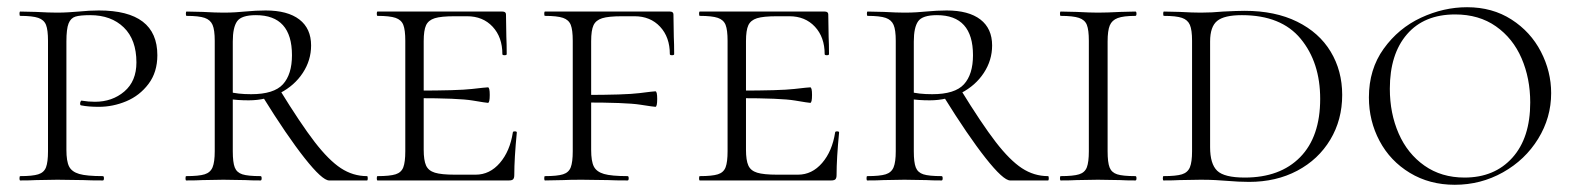

<svg xmlns="http://www.w3.org/2000/svg" viewBox="-20 -500 4355 532"><path d="M265 -12Q268 -12 268 -6Q268 0 265 0Q230 0 211 -1L139 -2L80 -1Q64 0 36 0Q34 0 34 -6Q34 -12 36 -12Q70 -12 86 -17Q102 -22 107.5 -36.5Q113 -51 113 -81V-387Q113 -417 107.5 -431Q102 -445 86 -450.5Q70 -456 36 -456Q34 -456 34 -462Q34 -468 36 -468L80 -467Q116 -465 138 -465Q155 -465 170.5 -466Q186 -467 198 -468Q228 -471 254 -471Q416 -471 416 -347Q416 -300 391.5 -267.5Q367 -235 330 -219.5Q293 -204 254 -204Q225 -204 205 -208Q202 -208 202 -213Q202 -216 203.5 -219Q205 -222 207 -221Q225 -218 243 -218Q291 -218 324.5 -246.5Q358 -275 358 -327Q358 -390 323 -424Q288 -458 230 -458Q202 -458 189 -454Q176 -450 170 -435Q164 -420 164 -385V-85Q164 -53 171.5 -38.5Q179 -24 199.5 -18Q220 -12 265 -12Z M702 0Q675 0 660 -1L599 -2L541 -1Q525 0 496 0Q494 0 494 -6Q494 -12 496 -12Q531 -12 547 -17Q563 -22 569 -36.5Q575 -51 575 -81V-387Q575 -417 569 -431Q563 -445 547 -450.5Q531 -456 497 -456Q495 -456 495 -462Q495 -468 497 -468L542 -467Q578 -465 599 -465Q618 -465 633 -466Q648 -467 658 -468Q690 -471 716 -471Q777 -471 809.5 -446Q842 -421 842 -374Q842 -333 819 -298Q796 -263 756.5 -242.5Q717 -222 669 -222Q637 -222 614 -226L613 -246Q638 -239 676 -239Q739 -239 764 -266.5Q789 -294 789 -347Q789 -458 689 -458Q649 -458 637 -441Q625 -424 625 -385V-81Q625 -50 630.5 -36Q636 -22 651.5 -17Q667 -12 702 -12Q705 -12 705 -6Q705 0 702 0ZM997 0H892Q873 0 824 -62Q775 -124 708 -232L754 -253Q813 -157 852 -106.5Q891 -56 924.5 -34Q958 -12 997 -12Q999 -12 999 -6Q999 0 997 0Z M1026 -12Q1060 -12 1076 -17Q1092 -22 1097.5 -36.5Q1103 -51 1103 -81V-387Q1103 -417 1097.5 -431Q1092 -445 1076 -450.5Q1060 -456 1026 -456Q1024 -456 1024 -462Q1024 -468 1026 -468H1372Q1382 -468 1382 -460L1383 -398Q1384 -379 1384 -350Q1384 -347 1378 -347Q1372 -347 1372 -350Q1372 -397 1345 -426Q1318 -455 1274 -455H1240Q1202 -455 1184.5 -449.5Q1167 -444 1160.5 -430Q1154 -416 1154 -386V-85Q1154 -56 1160.5 -41.5Q1167 -27 1185 -21.5Q1203 -16 1240 -16H1298Q1337 -16 1365 -48.5Q1393 -81 1401 -133Q1401 -136 1406.5 -136Q1412 -136 1412 -133Q1405 -61 1405 -15Q1405 -7 1402 -3.5Q1399 0 1390 0H1026Q1024 0 1024 -6Q1024 -12 1026 -12ZM1134 -228V-249Q1249 -249 1288 -253.5Q1327 -258 1332 -258Q1337 -258 1337 -237Q1337 -215 1332 -215Q1328 -215 1289.5 -221.5Q1251 -228 1134 -228Z M1490 -12Q1524 -12 1540 -17Q1556 -22 1561.5 -36.5Q1567 -51 1567 -81V-387Q1567 -417 1561.5 -431Q1556 -445 1540 -450.5Q1524 -456 1490 -456Q1488 -456 1488 -462Q1488 -468 1490 -468H1836Q1846 -468 1846 -460L1847 -398Q1848 -379 1848 -350Q1848 -347 1842 -347Q1836 -347 1836 -350Q1836 -397 1809 -426Q1782 -455 1738 -455H1704Q1666 -455 1648.5 -449.5Q1631 -444 1624.5 -430Q1618 -416 1618 -386V-85Q1618 -53 1625.5 -38.5Q1633 -24 1653.5 -18Q1674 -12 1719 -12Q1722 -12 1722 -6Q1722 0 1719 0Q1684 0 1665 -1L1592 -2Q1558 -2 1541 -1L1490 0Q1488 0 1488 -6Q1488 -12 1490 -12ZM1598 -216V-237Q1713 -237 1752 -242Q1791 -247 1796 -247Q1801 -247 1801 -226Q1801 -204 1796 -204Q1792 -204 1753.5 -210Q1715 -216 1598 -216Z M1919 -12Q1953 -12 1969 -17Q1985 -22 1990.5 -36.5Q1996 -51 1996 -81V-387Q1996 -417 1990.5 -431Q1985 -445 1969 -450.5Q1953 -456 1919 -456Q1917 -456 1917 -462Q1917 -468 1919 -468H2265Q2275 -468 2275 -460L2276 -398Q2277 -379 2277 -350Q2277 -347 2271 -347Q2265 -347 2265 -350Q2265 -397 2238 -426Q2211 -455 2167 -455H2133Q2095 -455 2077.5 -449.5Q2060 -444 2053.5 -430Q2047 -416 2047 -386V-85Q2047 -56 2053.5 -41.5Q2060 -27 2078 -21.5Q2096 -16 2133 -16H2191Q2230 -16 2258 -48.5Q2286 -81 2294 -133Q2294 -136 2299.5 -136Q2305 -136 2305 -133Q2298 -61 2298 -15Q2298 -7 2295 -3.5Q2292 0 2283 0H1919Q1917 0 1917 -6Q1917 -12 1919 -12ZM2027 -228V-249Q2142 -249 2181 -253.5Q2220 -258 2225 -258Q2230 -258 2230 -237Q2230 -215 2225 -215Q2221 -215 2182.5 -221.5Q2144 -228 2027 -228Z M2589 0Q2562 0 2547 -1L2486 -2L2428 -1Q2412 0 2383 0Q2381 0 2381 -6Q2381 -12 2383 -12Q2418 -12 2434 -17Q2450 -22 2456 -36.5Q2462 -51 2462 -81V-387Q2462 -417 2456 -431Q2450 -445 2434 -450.5Q2418 -456 2384 -456Q2382 -456 2382 -462Q2382 -468 2384 -468L2429 -467Q2465 -465 2486 -465Q2505 -465 2520 -466Q2535 -467 2545 -468Q2577 -471 2603 -471Q2664 -471 2696.5 -446Q2729 -421 2729 -374Q2729 -333 2706 -298Q2683 -263 2643.5 -242.5Q2604 -222 2556 -222Q2524 -222 2501 -226L2500 -246Q2525 -239 2563 -239Q2626 -239 2651 -266.5Q2676 -294 2676 -347Q2676 -458 2576 -458Q2536 -458 2524 -441Q2512 -424 2512 -385V-81Q2512 -50 2517.5 -36Q2523 -22 2538.5 -17Q2554 -12 2589 -12Q2592 -12 2592 -6Q2592 0 2589 0ZM2884 0H2779Q2760 0 2711 -62Q2662 -124 2595 -232L2641 -253Q2700 -157 2739 -106.5Q2778 -56 2811.5 -34Q2845 -12 2884 -12Q2886 -12 2886 -6Q2886 0 2884 0Z M3126 -12Q3129 -12 3129 -6Q3129 0 3126 0Q3099 0 3084 -1L3022 -2L2963 -1Q2947 0 2919 0Q2917 0 2917 -6Q2917 -12 2919 -12Q2954 -12 2970 -17Q2986 -22 2991.5 -36.5Q2997 -51 2997 -81V-387Q2997 -417 2991.5 -431Q2986 -445 2969.5 -450.5Q2953 -456 2919 -456Q2917 -456 2917 -462Q2917 -468 2919 -468L2963 -467Q3001 -465 3022 -465Q3047 -465 3085 -467L3126 -468Q3129 -468 3129 -462Q3129 -456 3126 -456Q3093 -456 3077 -450Q3061 -444 3055 -429.5Q3049 -415 3049 -385V-81Q3049 -50 3054.5 -36Q3060 -22 3075.5 -17Q3091 -12 3126 -12Z M3378 1Q3366 0 3348 -1Q3330 -2 3307 -2L3248 -1Q3232 0 3204 0Q3202 0 3202 -6Q3202 -12 3204 -12Q3239 -12 3255 -17Q3271 -22 3277 -36.5Q3283 -51 3283 -81V-387Q3283 -417 3277 -431Q3271 -445 3255 -450.5Q3239 -456 3205 -456Q3203 -456 3203 -462Q3203 -468 3205 -468L3249 -467Q3285 -465 3307 -465Q3338 -465 3369 -468Q3409 -470 3429 -470Q3513 -470 3574 -440Q3635 -410 3667 -357Q3699 -304 3699 -237Q3699 -168 3666 -113Q3633 -58 3574.5 -27Q3516 4 3441 4Q3413 4 3378 1ZM3638 -226Q3638 -327 3584 -392.5Q3530 -458 3421 -458Q3372 -458 3352.5 -442Q3333 -426 3333 -385V-92Q3333 -46 3352.5 -27Q3372 -8 3429 -8Q3527 -8 3582.5 -64.5Q3638 -121 3638 -226Z M3773 -230Q3773 -308 3814 -365Q3855 -422 3917.5 -451Q3980 -480 4045 -480Q4115 -480 4168 -446Q4221 -412 4249.5 -357Q4278 -302 4278 -242Q4278 -174 4242 -115.5Q4206 -57 4144.5 -22.5Q4083 12 4011 12Q3941 12 3886.5 -21Q3832 -54 3802.5 -109.5Q3773 -165 3773 -230ZM4220 -216Q4220 -283 4196 -338.5Q4172 -394 4125 -427Q4078 -460 4012 -460Q3926 -460 3878.5 -405Q3831 -350 3831 -254Q3831 -186 3855.5 -130Q3880 -74 3927 -41Q3974 -8 4038 -8Q4121 -8 4170.5 -63Q4220 -118 4220 -216Z"/></svg>

Font: Cormorant SC Light
Style: Regular
Weight: 300
Designer: Christian Thalmann (Catharsis Fonts)
Foundry: Catharsis Fonts
Version: Version 4.000